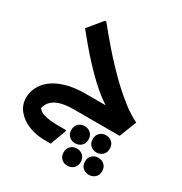

<svg xmlns="http://www.w3.org/2000/svg" viewBox="-203 -722 1131 1194"><g transform="rotate(30 362.0 -125.0)"><path d="M313 0Q247 0 207.5 14.5Q168 29 150 53.5Q132 78 129 109L121 74Q133 111 173.5 123.5Q214 136 282 136H335V146L294 256H248Q186 256 133.5 234.5Q81 213 49.5 174Q18 135 18 84Q18 48 35 11.5Q52 -25 89 -55Q126 -85 186 -103Q246 -121 332 -121H530L498 -105Q447 -132 386 -184.5Q325 -237 258 -310Q191 -383 120 -472L204 -574H214Q315 -448 394 -365Q473 -282 531.5 -232Q590 -182 629 -157Q668 -132 689 -123L641 0ZM506 100Q506 72 523.5 55.5Q541 39 567 39Q593 39 610.5 55.5Q628 72 628 100Q628 129 610.5 145.5Q593 162 567 162Q541 162 523.5 145.5Q506 129 506 100ZM362 118Q362 89 380 72.5Q398 56 423 56Q449 56 467 72.5Q485 89 485 118Q485 146 467 162.5Q449 179 423 179Q398 179 380 162.5Q362 146 362 118ZM534 245Q534 217 551.5 200.5Q569 184 595 184Q621 184 639 200.5Q657 217 657 245Q657 274 639 290Q621 306 595 306Q569 306 551.5 290Q534 274 534 245ZM390 262Q390 234 408 217.5Q426 201 452 201Q477 201 495 217.5Q513 234 513 262Q513 291 495 307.5Q477 324 452 324Q426 324 408 307.5Q390 291 390 262Z"/></g></svg>

Font: Kufam SemiBold
Style: Italic
Weight: 600
Italic angle: -11°
Designer: Artur Schmal
Foundry: Original Type
Version: Version 1.301; ttfautohint (v1.8.3)